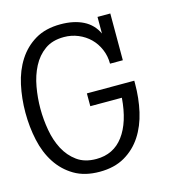

<svg xmlns="http://www.w3.org/2000/svg" viewBox="-110 -733 757 829"><g transform="rotate(-15 268.0 -318.5)"><path d="M480 -316.9Q480 -252 466.6 -192.9Q453.1 -133.8 423.6 -88.4Q394 -43 347.4 -15.9Q300.8 11.2 234.9 11.2Q168 11.2 121.6 -16.4Q75.2 -43.9 45.7 -89.4Q16.1 -134.8 3.2 -194.3Q-9.8 -253.9 -9.8 -317.9Q-9.8 -381.8 3.2 -441.4Q16.1 -501 45.7 -546.9Q75.2 -592.8 121.6 -620.4Q168 -647.9 234.9 -647.9Q293.9 -647.9 335.9 -627Q377.9 -606 397.9 -563V-637.2H455.1V-428.2H397.9Q397.9 -462.9 385 -492.9Q372.1 -522.9 350.1 -544.4Q328.1 -565.9 298.1 -578.4Q268.1 -590.8 234.9 -590.8Q183.1 -590.8 149.2 -566.4Q115.2 -542 94.7 -502.4Q74.2 -462.9 65.7 -414.6Q57.1 -366.2 57.1 -317.9Q57.1 -270 65.7 -221.4Q74.2 -172.9 94.7 -134Q115.2 -95.2 149.2 -70.6Q183.1 -45.9 234.9 -45.9Q312 -45.9 356.4 -105.5Q400.9 -165 409.2 -272.9H268.1V-330.1H480Z"/></g></svg>

Font: Anonymous Pro
Style: Regular
Weight: 400
Monospace: yes
Designer: Mark Simonson
Version: Version 1.002